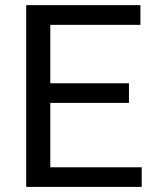

<svg xmlns="http://www.w3.org/2000/svg" viewBox="-20 -731 608 751"><path d="M534.2 -76.7V0H82.5V-710.9H529.3V-633.8H176.8V-405.3H484.4V-328.6H176.8V-76.7Z"/></svg>

Font: Vazirmatn RD
Style: Regular
Weight: 400
Designer: Saber Rastikerdar
Foundry: Saber Rastikerdar
Version: Version 32.102